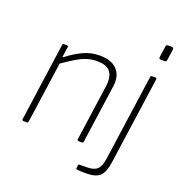

<svg xmlns="http://www.w3.org/2000/svg" viewBox="-158 -877 1113 1181"><g transform="rotate(20 399.0 -286.0)"><path d="M64 0Q60 0 57 -3Q54 -6 55 -10L127 -522Q128 -527 129.5 -528.5Q131 -530 135 -530H156Q161 -530 163 -528Q165 -526 164 -521L155 -459Q154 -449 162 -455Q215 -496 264 -518Q313 -540 367 -540Q440 -540 476 -506.5Q512 -473 512 -418Q512 -412 511.5 -405.5Q511 -399 510 -392L456 -9Q455 -4 453.5 -2Q452 0 447 0H425Q421 0 418 -3Q415 -6 416 -10L468 -378Q469 -386 469.5 -393.5Q470 -401 470 -408Q470 -453 445 -477.5Q420 -502 364 -502Q328 -502 296.5 -491.5Q265 -481 231 -460.5Q197 -440 152 -409L95 -8Q94 -4 92.5 -2Q91 0 86 0H64ZM662 52Q654 113 628.5 141.5Q603 170 535 170Q490 170 479 168Q468 166 469 160L472 139Q473 136 474 135Q475 134 478 134L536 133Q576 132 596 112.5Q616 93 623 45L703 -521Q704 -526 706 -528Q708 -530 713 -530H735Q740 -530 742 -527Q744 -524 743 -519L662 52ZM767 -659Q766 -652 764 -648Q762 -644 754 -644H727Q720 -644 718 -648.5Q716 -653 717 -659L727 -730Q729 -742 740 -742H766Q771 -742 774.5 -738Q778 -734 777 -728Z"/></g></svg>

Font: Libre Franklin Thin
Style: Italic
Weight: 100
Italic angle: -8°
Designer: Pablo Impallari, Rodrigo Fuenzalida, Nhung Nguyen
Foundry: Impallari Type
Version: Version 3.000